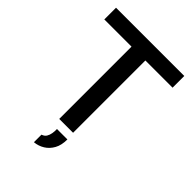

<svg xmlns="http://www.w3.org/2000/svg" viewBox="-247 -776 1078 1078"><g transform="rotate(45 292.0 -237.0)"><path d="M237 0V-574H21V-667H563V-574H347V0ZM229 193V133Q247 127 255 114Q263 101 266 83.5Q269 66 268 49H351Q351 95 334 125.5Q317 156 289.5 173Q262 190 229 193Z"/></g></svg>

Font: Maven Pro Medium
Style: Regular
Weight: 500
Designer: Joe Prince
Foundry: Joe Prince
Version: Version 2.103